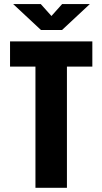

<svg xmlns="http://www.w3.org/2000/svg" viewBox="-20 -898 490 918"><path d="M149.5 0V-579.5H28V-700H421.5V-579.5H300V0ZM43 -878.5H175L226 -821.5L277 -878.5H409.5L276.5 -754.5H176Z"/></svg>

Font: Trispace Condensed
Style: Bold
Weight: 700
Width: 3
Designer: Tyler Finck
Foundry: Etcetera Type Company
Version: Version 1.210; ttfautohint (v1.8.3)